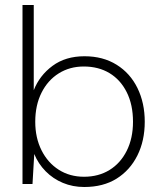

<svg xmlns="http://www.w3.org/2000/svg" viewBox="-20 -736 647 768"><path d="M317 12Q271 12 231.5 -4.5Q192 -21 162.5 -51Q133 -81 117 -120L110 0H70V-716H115V-375Q138 -434 190 -472.5Q242 -511 318 -511Q392 -511 446.5 -477Q501 -443 530 -383.5Q559 -324 559 -249Q559 -173 529.5 -114Q500 -55 446.5 -21.5Q393 12 317 12ZM316 -29Q374 -29 418 -56Q462 -83 487 -133Q512 -183 512 -249Q512 -317 487 -367Q462 -417 418 -443.5Q374 -470 315 -470Q259 -470 215 -442.5Q171 -415 146 -365Q121 -315 121 -249Q121 -185 146 -135Q171 -85 215 -57Q259 -29 316 -29Z"/></svg>

Font: DM Sans 20pt ExtraLight
Style: Regular
Weight: 250
Version: Version 4.004;gftools[0.9.30]